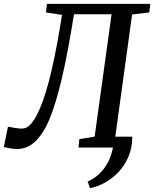

<svg xmlns="http://www.w3.org/2000/svg" viewBox="-53 -763 798 993"><path d="M631.1 -56.3Q631.1 -0.3 612.1 45.4Q593.1 91 561.4 125.1Q529.6 159.2 490.9 180.9Q452.1 202.5 412.6 210L400 176.3Q442 157.3 472.2 124.1Q502.4 90.9 519.1 45.3Q535.8 -0.3 536.3 -56.3ZM329.7 -689.1 317.5 -616Q301.9 -522.3 284.2 -436Q266.4 -349.6 245.8 -275.3Q225.2 -201 201.5 -143.4Q172.8 -74.4 131.4 -33.4Q90 7.5 35.5 7.5Q20.2 7.5 5.1 5.2Q-10.1 2.9 -33.3 -3L-11.7 -107.7Q5 -104.5 19.6 -102.3Q34.2 -100 47.7 -98.3Q78.4 -94.9 97.9 -112.7Q117.3 -130.5 135.3 -164.5Q153 -197.4 169.1 -242Q185.2 -286.7 200 -343.5Q214.9 -400.3 229.1 -469.3Q243.3 -538.3 257 -620L267.6 -686.1L184.5 -698.7L189.9 -743H724.3L719 -698.7L630.2 -688.1L543.3 -56.3L624.7 -39.9L620.2 0H353L357.4 -43.6L436.5 -56.3L524 -689.1Z"/></svg>

Font: Merriweather 7pt Light
Style: Italic
Weight: 300
Italic angle: -7.8°
Designer: Eben Sorkin
Foundry: Eben Sorkin
Version: Version 2.200;gftools[0.9.31]